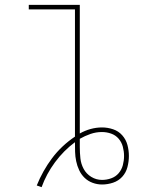

<svg xmlns="http://www.w3.org/2000/svg" viewBox="-20 -755 640 794"><path d="M152 19 132 12Q144 -18 160 -46.5Q176 -75 195.5 -101Q215 -127 239 -149.5Q263 -172 290 -190Q290 -193 290 -196Q290 -199 290 -201V-716H99V-735H310V-203Q331 -215 354.5 -221.5Q378 -228 402 -228Q425 -228 447.5 -220.5Q470 -213 485.5 -195.5Q501 -178 507 -155.5Q513 -133 513 -110Q513 -87 507 -64Q501 -41 485.5 -24Q470 -7 447.5 0.5Q425 8 402 8Q382 8 363 1Q344 -6 330 -19.5Q316 -33 307.5 -51Q299 -69 295 -88.5Q291 -108 290.5 -127.5Q290 -147 290 -167Q243 -132 207.5 -84Q172 -36 152 19ZM402 -11Q421 -11 439.5 -17.5Q458 -24 470.5 -38.5Q483 -53 488 -72Q493 -91 493 -110Q493 -129 488 -148Q483 -167 470.5 -181.5Q458 -196 439.5 -202.5Q421 -209 402 -209Q401 -209 401 -209Q401 -209 401 -209Q377 -209 354 -201Q331 -193 310 -181Q310 -177 310 -173Q310 -169 310 -165V-164Q310 -159 310 -155Q310 -151 310 -147Q310 -123 312.5 -100Q315 -77 326 -56.5Q337 -36 357.5 -23.5Q378 -11 402 -11Z"/></svg>

Font: Iosevka SS04 Thin Extended
Style: Regular
Weight: 100
Width: 7
Monospace: yes
Designer: Belleve Invis
Foundry: Belleve Invis
Version: Version 19.0.0; ttfautohint (v1.8.4)